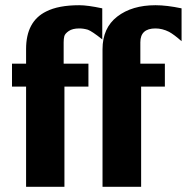

<svg xmlns="http://www.w3.org/2000/svg" viewBox="-20 -716 716 736"><path d="M373 0V-527Q373 -609 429.5 -652.5Q486 -696 576 -696Q619 -696 676 -684V-558Q648 -583 628 -594Q602 -607 576 -607Q518 -607 518 -554V-472H612V-384H521V0ZM26 -384V-472H80V-528Q80 -634 157 -672Q204 -696 284 -696Q316 -696 372 -684V-565Q333 -596 317 -602Q300 -607 284 -607Q258 -607 243.5 -597Q229 -587 226.5 -577Q224 -567 224 -554V-472H319V-384H227V0H80V-384Z"/></svg>

Font: Coval
Style: Black
Weight: 1000
Foundry: Context Ltd
Version: Version 001.000